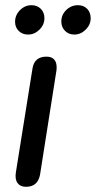

<svg xmlns="http://www.w3.org/2000/svg" viewBox="-20 -712 369 739"><path d="M41 -48 105 -448Q112 -494 159 -494Q178 -494 188 -483.5Q198 -473 198 -453Q198 -444 197 -439L134 -39Q125 7 80 7Q58 7 47.5 -7.5Q37 -22 41 -48ZM38 -628Q38 -654 57 -673Q76 -692 101 -692Q123 -692 137 -678Q151 -664 151 -642Q151 -617 132 -598Q113 -579 88 -579Q66 -579 52 -593Q38 -607 38 -628ZM216 -629Q216 -655 235 -673.5Q254 -692 280 -692Q302 -692 315.5 -678Q329 -664 329 -642Q329 -617 310 -598Q291 -579 266 -579Q244 -579 230 -593.5Q216 -608 216 -629Z"/></svg>

Font: SN Pro
Style: Italic
Weight: 400
Italic angle: -9°
Designer: Tobias Whetton
Foundry: Supernotes
Version: Version 1.003